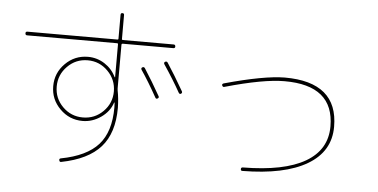

<svg xmlns="http://www.w3.org/2000/svg" viewBox="-55 -917 2111 1072"><g transform="rotate(5 1000.0 -381.0)"><path d="M726.6 -517.6Q735.4 -522.5 741.2 -514.6Q787.1 -443.4 831.1 -365.2Q835.9 -357.4 827.1 -352.1Q818.4 -346.7 813.5 -356.4Q765.6 -442.4 723.6 -503.9Q718.8 -512.7 726.6 -517.6ZM850.6 -559.6Q859.4 -564.5 865.2 -556.6Q909.2 -489.3 958 -404.3Q962.9 -395.5 955.1 -390.1Q947.3 -384.8 941.4 -394.5Q903.3 -462.9 847.7 -545.9Q842.8 -554.7 850.6 -559.6ZM306.6 -256.8Q353.5 -210 419.9 -210Q486.3 -210 533.2 -256.8Q580.1 -303.7 580.1 -369.6Q580.1 -435.5 533.2 -482.9Q486.3 -530.3 419.9 -530.3Q353.5 -530.3 306.6 -482.9Q259.8 -435.5 259.8 -369.6Q259.8 -303.7 306.6 -256.8ZM70.3 -639.6Q60.5 -639.6 60.1 -649.9Q59.6 -660.2 70.3 -660.2H575.2Q580.1 -660.2 580.1 -665V-799.8Q580.1 -809.6 589.8 -809.6Q599.6 -809.6 599.6 -799.8V-665Q599.6 -660.2 605.5 -660.2H889.6Q899.4 -660.2 899.9 -649.9Q900.4 -639.6 889.6 -639.6H605.5Q600.6 -639.6 599.6 -634.8V-388.7Q599.6 -381.8 600.6 -377.9Q609.4 -334 610.4 -280.3Q610.4 -138.7 540.5 -60.1Q470.7 18.6 321.3 47.9Q312.5 49.8 310.1 40Q307.6 30.3 317.4 28.3Q460.9 1 525.9 -71.8Q590.8 -144.5 590.8 -280.3Q590.8 -285.2 590.3 -293.9Q589.8 -302.7 589.8 -306.6Q589.8 -308.6 588.9 -308.6Q586.9 -308.6 586.9 -307.6Q570.3 -256.8 522.5 -223.6Q474.6 -190.4 419.9 -190.4Q345.7 -190.4 293 -243.2Q240.2 -295.9 240.2 -370.1Q240.2 -444.3 293 -497.1Q345.7 -549.8 419.9 -549.8Q470.7 -549.8 513.2 -522.5Q555.7 -495.1 577.1 -450.2Q577.1 -449.2 579.1 -449.2Q580.1 -449.2 580.1 -450.2V-634.8Q580.1 -639.6 575.2 -639.6Z M1193.4 -449.2Q1184.6 -445.3 1179.7 -456.1Q1176.8 -463.9 1186.5 -467.8Q1407.2 -529.3 1524.4 -530.3Q1822.3 -530.3 1822.3 -280.3Q1822.3 -141.6 1695.8 -66.9Q1569.3 7.8 1333 9.8Q1324.2 9.8 1324.2 0Q1324.2 -9.8 1335 -9.8Q1565.4 -11.7 1683.6 -80.6Q1801.8 -149.4 1801.8 -280.3Q1801.8 -510.7 1524.4 -509.8Q1407.2 -509.8 1193.4 -449.2Z"/></g></svg>

Font: Rounded-X Mgen+ 1m thin
Style: Regular
Weight: 100
Designer: [Source Han Sans]
Ryoko NISHIZUKA  (kana & ideographs); Paul D. Hunt (Latin, Greek & Cyrillic); Wenlong ZHANG  (bopomofo
Version: Version 1.059.20150602